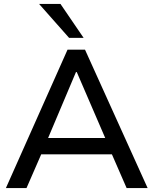

<svg xmlns="http://www.w3.org/2000/svg" viewBox="-20 -958 782 978"><path d="M10 0 324 -705H413L732 0H625L550 -172H190L115 0ZM367 -591 225 -255H516L371 -591ZM332 -765 179 -938H288L406 -765Z"/></svg>

Font: Mulish SemiBold
Style: Regular
Weight: 600
Designer: Vernon Adams
Foundry: Vernon Adams
Version: Version 3.603; ttfautohint (v1.8.3)